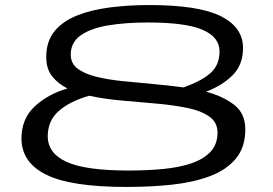

<svg xmlns="http://www.w3.org/2000/svg" viewBox="-20 -730 1079 760"><path d="M481 10Q261 10 163 -38.5Q65 -87 65 -182Q65 -259 116 -307.5Q167 -356 247 -380Q209 -399 186 -428.5Q163 -458 163 -504Q163 -566 195.5 -606Q228 -646 284.5 -668.5Q341 -691 414.5 -700.5Q488 -710 571 -710Q766 -710 854 -666Q942 -622 942 -540Q942 -474 901.5 -433Q861 -392 796 -367Q863 -349 907 -315Q951 -281 951 -218Q951 -147 913.5 -102Q876 -57 810.5 -32.5Q745 -8 660.5 1Q576 10 481 10ZM260 -514Q260 -479 287 -458.5Q314 -438 360 -426.5Q406 -415 464 -409Q522 -403 584.5 -397.5Q647 -392 707 -384Q779 -410 814 -441.5Q849 -473 849 -527Q849 -583 782 -612Q715 -641 566 -641Q477 -641 408 -629.5Q339 -618 299.5 -590Q260 -562 260 -514ZM169 -191Q169 -123 244 -89Q319 -55 488 -55Q561 -55 625 -61Q689 -67 737.5 -83.5Q786 -100 813.5 -129.5Q841 -159 841 -205Q841 -246 808 -269Q775 -292 720.5 -303Q666 -314 599 -320Q532 -326 462.5 -332Q393 -338 333 -351Q256 -329 212.5 -290.5Q169 -252 169 -191Z"/></svg>

Font: Georama ExtraExtended
Style: Italic
Weight: 400
Width: 8
Italic angle: -9°
Designer: Jean-Baptiste Levee
Foundry: Production Type
Version: Version 1.000